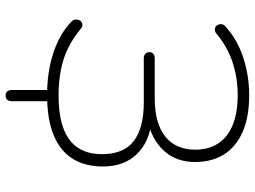

<svg xmlns="http://www.w3.org/2000/svg" viewBox="-132 -621 909 685"><g transform="rotate(90 322.5 -278.5)"><path d="M321 156Q311 156 306 150Q301 144 301 134V-13H341V134Q341 144 336 150Q331 156 321 156ZM319 8Q235 8 167 -15Q99 -38 57 -79Q51 -85 50 -91.5Q49 -98 51 -104.5Q53 -111 58 -114.5Q63 -118 69.5 -118Q76 -118 83 -112Q115 -85 150.5 -67.5Q186 -50 228 -41.5Q270 -33 319 -33Q392 -33 438.5 -50.5Q485 -68 507.5 -102.5Q530 -137 530 -188Q530 -265 483.5 -301Q437 -337 345 -337H188Q178 -337 172 -342.5Q166 -348 166 -357Q166 -366 172 -371Q178 -376 188 -376H330Q420 -376 467 -413.5Q514 -451 514 -521Q514 -568 492 -602Q470 -636 426.5 -654Q383 -672 319 -672Q258 -672 203 -654Q148 -636 101 -597Q94 -591 87 -590.5Q80 -590 75 -593.5Q70 -597 67.5 -603.5Q65 -610 66.5 -616.5Q68 -623 75 -629Q123 -672 187.5 -692.5Q252 -713 319 -713Q398 -713 451 -689.5Q504 -666 531 -623Q558 -580 558 -520Q558 -453 518 -409Q478 -365 410 -351V-365Q485 -358 529.5 -312.5Q574 -267 574 -191Q574 -128 546.5 -83.5Q519 -39 462.5 -15.5Q406 8 319 8Z"/></g></svg>

Font: Nunito ExtraLight
Style: Regular
Weight: 200
Designer: Vernon Adams
Foundry: Vernon Adams
Version: Version 3.602;April 4, 2023;FontCreator 14.0.0.2856 64-bit